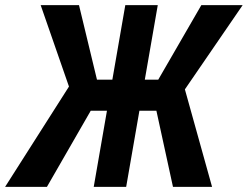

<svg xmlns="http://www.w3.org/2000/svg" viewBox="-57 -731 969 751"><path d="M245.6 -297.9 102.1 -710.9H252L322.3 -419.4H433.6L394.5 -297.9ZM306.6 -313 126.5 0H-37.1L218.8 -401.9ZM560.1 -710.9 436.5 0H309.6L433.1 -710.9ZM892.1 -710.9 608.9 -297.9H457.5L460 -419.4H562L730.5 -710.9ZM619.6 0 549.3 -322.8 659.7 -404.8 772.5 0Z"/></svg>

Font: Roboto Condensed SemiBold
Style: Italic
Weight: 600
Italic angle: -12°
Designer: Christian Robertson
Foundry: Google
Version: Version 3.008; 2023